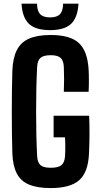

<svg xmlns="http://www.w3.org/2000/svg" viewBox="-20 -996 536 1026"><path d="M251 9Q180 9 135.5 -9.5Q91 -28 69.8 -69Q48.5 -110 46 -176Q44.5 -224.5 43.8 -281.5Q43 -338.5 43 -398Q43 -457.5 43.8 -514Q44.5 -570.5 46 -617.5Q48.5 -686 70 -728.2Q91.5 -770.5 135.8 -789.8Q180 -809 251 -809Q354.5 -809 401 -766.5Q447.5 -724 453.5 -625Q455 -598 455 -565.5Q455 -533 453.5 -505.5H321Q322.5 -541 322.5 -572.8Q322.5 -604.5 321 -640Q319 -673.5 303.2 -687.2Q287.5 -701 251 -701Q213 -701 196.8 -687.2Q180.5 -673.5 178.5 -640Q175.5 -581.5 174.2 -521.5Q173 -461.5 173 -400.5Q173 -339.5 174.2 -279.5Q175.5 -219.5 178.5 -161Q180.5 -127 196.8 -113.2Q213 -99.5 251 -99.5Q291 -99.5 308 -113.2Q325 -127 327.5 -161Q328.5 -176 328.8 -193.8Q329 -211.5 328.8 -229.2Q328.5 -247 327.5 -262H266.5V-377.5H456.5Q458.5 -328 458.2 -275Q458 -222 455.5 -176Q451.5 -76.5 404 -33.8Q356.5 9 251 9ZM247.5 -835Q171 -835 135.2 -868.2Q99.5 -901.5 95 -976.5H178Q178 -938.5 194.2 -920.8Q210.5 -903 247.5 -903Q284.5 -903 300.8 -920.5Q317 -938 317 -976.5H399.5Q395 -901.5 359.5 -868.2Q324 -835 247.5 -835Z"/></svg>

Font: Big Shoulders Text Thin ExtraBold
Style: Regular
Weight: 800
Version: Version 2.002